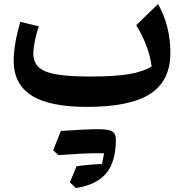

<svg xmlns="http://www.w3.org/2000/svg" viewBox="-20 -525 918 958"><path d="M736.8 -193.8Q722.7 -296.9 659.7 -399.4L768.6 -504.9Q830.1 -396.5 830.1 -260.7Q830.1 -122.6 730.2 -57.1Q630.4 8.3 412.1 8.3Q226.6 8.3 137.5 -48.6Q48.3 -105.5 48.3 -221.2Q48.3 -301.8 81.1 -416L174.3 -393.6Q162.1 -361.3 154.3 -322.8Q146.5 -284.2 146.5 -258.3Q146.5 -214.8 173.1 -189.7Q199.7 -164.6 262 -153.8Q324.2 -143.1 431.2 -143.1Q550.8 -143.1 622.8 -155Q694.8 -167 736.8 -193.8ZM499.5 239.7H447.8Q401.9 239.7 272 249Q259.8 238.8 245.1 225.1Q263.7 177.2 283.7 128.4Q410.2 119.6 467.8 119.6Q525.4 119.6 541.7 131.8Q558.1 144 558.1 170.4Q558.1 282.7 509.5 340.3Q460.9 397.9 358.9 413.1Q343.3 398.4 328.6 384.8Q336.9 364.7 345.5 344.5Q354 324.2 361.8 304.7Q416 296.4 488.8 293Q494.1 269 499.5 239.7Z"/></svg>

Font: Pinar-FD SemiBold
Style: Regular
Weight: 600
Designer: Amin Abedi
Version: Version 2.000